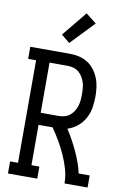

<svg xmlns="http://www.w3.org/2000/svg" viewBox="-104 -1038 709 1097"><g transform="rotate(10 250.0 -489.5)"><path d="M23 0V-70H69V-665H23V-735H253Q280 -735 306.5 -729Q333 -723 356 -708.5Q379 -694 395.5 -672Q412 -650 422 -625Q432 -600 435.5 -573Q439 -546 439 -520Q439 -487 433.5 -454Q428 -421 412 -392Q396 -363 370.5 -342Q345 -321 313 -311Q331 -283 347 -254Q363 -225 377 -195Q391 -165 402.5 -133.5Q414 -102 421 -70H485V0H351Q351 -42 339.5 -82Q328 -122 311 -160Q294 -198 273 -234Q252 -270 228 -304H147V-70H193V0ZM147 -374H253Q270 -374 287 -379Q304 -384 317 -395Q330 -406 339 -421Q348 -436 353 -452Q358 -468 359.5 -485Q361 -502 361 -520Q361 -537 359.5 -554Q358 -571 353 -587Q348 -603 339 -618Q330 -633 317 -644Q304 -655 287 -660Q270 -665 253 -665H147ZM238 -795 189 -835 307 -979 368 -931Z"/></g></svg>

Font: Iosevka Curly Slab
Style: Regular
Weight: 400
Monospace: yes
Designer: Belleve Invis
Foundry: Belleve Invis
Version: Version 22.1.2; ttfautohint (v1.8.4)